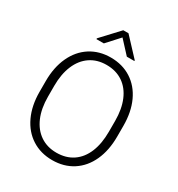

<svg xmlns="http://www.w3.org/2000/svg" viewBox="-211 -1040 1098 1186"><g transform="rotate(30 338.5 -447.5)"><path d="M61.5 0ZM338.9 9.8Q256.8 9.8 193.8 -30.5Q130.9 -70.8 96.2 -145Q61.5 -219.2 61.5 -317.4V-393.6Q61.5 -491.7 95.9 -565.9Q130.4 -640.1 193.1 -680.4Q255.9 -720.7 337.9 -720.7Q421.4 -720.7 484.1 -680.4Q546.9 -640.1 581.1 -566.2Q615.2 -492.2 615.2 -393.6V-317.4Q615.2 -218.8 581.3 -144.8Q547.4 -70.8 484.9 -30.5Q422.4 9.8 338.9 9.8ZM337.9 -668Q271.5 -668 222.7 -634.8Q173.8 -601.6 147.7 -539.8Q121.6 -478 121.6 -394.5V-317.4Q121.6 -233.4 147.9 -171.6Q174.3 -109.9 223.4 -76.4Q272.5 -43 338.9 -43Q407.2 -43 456.1 -76.2Q504.9 -109.4 530.3 -171.1Q555.7 -232.9 555.7 -317.4V-394.5Q555.7 -478.5 529.8 -540Q503.9 -601.6 454.8 -634.8Q405.8 -668 337.9 -668ZM473.6 -774.4H419.9L337.4 -863.8L255.9 -774.4H203.1V-780.3L319.3 -904.8H356.4L473.6 -779.3Z"/></g></svg>

Font: Heebo Light
Style: Regular
Weight: 300
Designer: Oded Ezer
Foundry: Meir Sadan
Version: Version 2.001; ttfautohint (v1.5.14-ce02) -l 8 -r 50 -G 200 